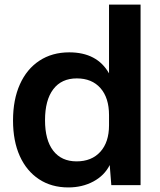

<svg xmlns="http://www.w3.org/2000/svg" viewBox="-20 -810 700 840"><path d="M37 -283Q37 -374 67 -441Q97 -508 152.5 -544.5Q208 -581 283 -581Q405 -581 457 -489V-790H595V0H467L460 -88Q437 -42 388.5 -16Q340 10 279 10Q205 10 150.5 -26Q96 -62 66.5 -127.5Q37 -193 37 -283ZM177 -284Q177 -197 213 -150.5Q249 -104 315 -104Q381 -104 419 -146Q457 -188 457 -262V-306Q457 -382 419.5 -424.5Q382 -467 316 -467Q249 -467 213 -419.5Q177 -372 177 -284Z"/></svg>

Font: BDO Grotesk DemiBold
Style: Regular
Weight: 600
Designer: Deni Anggara
Foundry: Lokal Container
Version: Version 2.000